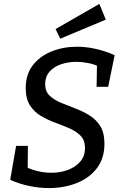

<svg xmlns="http://www.w3.org/2000/svg" viewBox="-20 -948 623 978"><path d="M229 10Q181 10 130 -0.5Q79 -11 32 -32L62 -205H122L121 -79L111 -98Q142 -83 175.5 -75.5Q209 -68 242 -68Q287 -68 326 -82.5Q365 -97 389 -125Q413 -153 413 -194Q413 -233 391 -256Q369 -279 334.5 -294Q300 -309 261.5 -323Q223 -337 188.5 -357.5Q154 -378 132.5 -411.5Q111 -445 111 -499Q111 -569 147 -615.5Q183 -662 242.5 -686Q302 -710 372 -710Q419 -710 468 -699Q517 -688 564 -667L531 -506H472L474 -621L487 -608Q459 -621 428.5 -627Q398 -633 369 -633Q327 -633 290.5 -620.5Q254 -608 232 -582.5Q210 -557 210 -519Q210 -483 232 -461.5Q254 -440 288.5 -425.5Q323 -411 361.5 -396.5Q400 -382 434.5 -361Q469 -340 490.5 -306Q512 -272 512 -215Q512 -141 473 -90.5Q434 -40 369.5 -15Q305 10 229 10ZM287 -751 263 -800 486 -928 519 -848Z"/></svg>

Font: Bitter Thin Medium
Style: Italic
Weight: 500
Italic angle: -9°
Version: Version 3.021